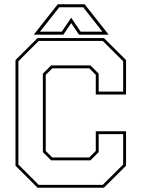

<svg xmlns="http://www.w3.org/2000/svg" viewBox="-20 -878 662 898"><path d="M155.5 0 52.5 -103V-597L155.5 -700H466L569.5 -597V-436H428V-528L397.5 -558.5H224.5L194 -528V-172L224.5 -141.5H397.5L428 -172V-264H569.5V-103L466 0ZM161 -13.5H460.5L556 -108.5V-250.5H441.5V-166.5L403 -128H219L180.5 -166.5V-533.5L219 -572H403L441.5 -533.5V-449.5H556V-591.5L460.5 -686.5H161L66 -591.5V-108.5ZM250 -858H376L488 -716H349.5L313 -770L276.5 -716H138ZM257 -844 167 -730H269L313 -795L357 -730H459L369 -844Z"/></svg>

Font: Tourney Thin
Style: Regular
Weight: 100
Designer: Tyler Finck
Foundry: Etcetera Type Co
Version: Version 1.015